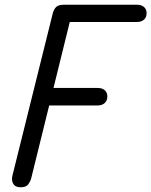

<svg xmlns="http://www.w3.org/2000/svg" viewBox="-20 -792 640 812"><path d="M67 0Q45 0 36.5 -14Q28 -28 32 -47L203 -735Q208 -753 217.5 -762.5Q227 -772 251 -772Q276 -772 281.5 -757.5Q287 -743 280 -719L112 -38Q109 -26 100 -13Q91 0 67 0ZM147 -346 165 -420H393Q413 -420 423.5 -410Q434 -400 434 -384Q434 -367 423 -356.5Q412 -346 393 -346ZM232 -699 251 -772H559Q578 -772 589 -762.5Q600 -753 600 -736Q600 -719 589 -709Q578 -699 559 -699Z"/></svg>

Font: Edu TAS Beginner Medium
Style: Regular
Weight: 500
Version: Version 1.003